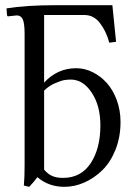

<svg xmlns="http://www.w3.org/2000/svg" viewBox="-20 -703 523 735"><path d="M148.9 -53.7Q163.6 -36.1 180.4 -29.1Q197.3 -22 221.2 -22Q290 -22 327.1 -78.1Q364.3 -134.3 364.3 -223.1Q364.3 -298.3 331.1 -348.4Q297.9 -398.4 251 -398.4Q240.7 -398.4 228 -396.7Q215.3 -395 190.9 -384.5Q166.5 -374 148.9 -356ZM190.4 -683.1H410.2L424.3 -543L398.4 -539.6Q387.2 -582 363.3 -613.8Q339.4 -645.5 303.7 -645.5H148.9V-386.7Q199.7 -441.9 271.5 -441.9Q304.2 -441.9 334.7 -426.8Q365.2 -411.6 388.9 -385.3Q412.6 -358.9 427 -319.8Q441.4 -280.8 441.4 -236.3Q441.4 -178.7 422.4 -130.6Q403.3 -82.5 372.3 -52Q341.3 -21.5 303.5 -4.6Q265.6 12.2 226.6 12.2Q166 12.2 123 -24.9Q112.3 -9.3 91.8 12.2L71.3 7.3Q74.2 -21 74.2 -71.3V-572.8Q74.2 -613.8 67.1 -628.9Q60.1 -644 44.4 -644L12.2 -640.6Q7.8 -639.6 6.8 -645.5L4.9 -670.9Q80.6 -683.1 190.4 -683.1Z"/></svg>

Font: Libertinage
Style: f
Weight: 400
Designer: OSP
Foundry: OSP
Version: Version 1.0; 2008; OFL relea